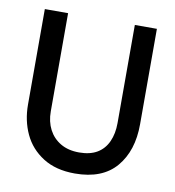

<svg xmlns="http://www.w3.org/2000/svg" viewBox="-64 -559 570 626"><g transform="rotate(10 221.0 -245.5)"><path d="M406 -185V-501H333V-176Q333 -141 321 -114.5Q309 -88 285.5 -74Q262 -60 226 -60Q190 -60 164.5 -75Q139 -90 125.5 -116Q112 -142 112 -176V-501H35V-185Q35 -132 55.5 -88Q76 -44 118.5 -17Q161 10 224 10Q315 10 360.5 -43.5Q406 -97 406 -185Z"/></g></svg>

Font: Advent Pro Medium
Style: Regular
Weight: 500
Designer: VivaRado, Andreas Kalpakidis
Foundry: VivaRado, Andreas Kalpakidis
Version: Version 3.000